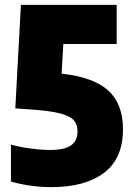

<svg xmlns="http://www.w3.org/2000/svg" viewBox="-20 -760 540 790"><path d="M191 10Q106.5 10 25 -13V-165Q62.5 -154.5 107 -148.8Q151.5 -143 186 -143Q246 -143 272.5 -162Q299 -181 299 -220Q299 -246.5 284.2 -264.5Q269.5 -282.5 227 -293.5Q184.5 -304.5 102 -310L43 -314L66 -740H460V-579H240.5L233.5 -457Q365.5 -442.5 425.8 -387.2Q486 -332 486 -228Q486 -108 408.2 -49Q330.5 10 191 10Z"/></svg>

Font: Encode Sans Condensed Black
Style: Regular
Weight: 900
Width: 3
Designer: Multiple Designers
Foundry: Impallari Type
Version: Version 3.000; ttfautohint (v1.8.3) -l 8 -r 50 -G 200 -x 14 